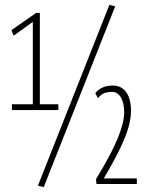

<svg xmlns="http://www.w3.org/2000/svg" viewBox="-20 -758 630 790"><path d="M29 -305V-329H115V-668L36 -611L27 -634L129 -705H144V-329H220V-305ZM160 12 136 6 430 -738 454 -732ZM377 -1 375 -21Q437 -122 464 -188Q491 -254 491 -296Q491 -334 477.5 -357Q464 -380 440 -380Q425 -380 411 -375.5Q397 -371 383 -354L372 -375Q388 -393 406 -399.5Q424 -406 444 -406Q480 -406 499.5 -378.5Q519 -351 519 -301Q519 -271 508.5 -234Q498 -197 473.5 -146Q449 -95 407 -24H543V-1Z"/></svg>

Font: Georama Condensed ExtraLight
Style: Regular
Weight: 200
Width: 3
Designer: Jean-Baptiste Levee
Foundry: Production Type
Version: Version 1.000